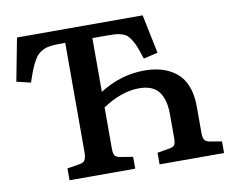

<svg xmlns="http://www.w3.org/2000/svg" viewBox="-77 -799 1089 898"><g transform="rotate(-10 467.5 -350.0)"><path d="M183.1 0V-56.2L242.2 -65.9Q261.7 -68.8 268.3 -80.8Q274.9 -92.8 274.9 -117.2V-636.2H249Q223.1 -636.2 205.1 -634Q187 -631.8 171.4 -624.5Q155.8 -617.2 145.5 -607.4Q135.3 -597.7 124.5 -578.6Q113.8 -559.6 105.2 -537.8Q96.7 -516.1 85 -481L18.1 -497.1L57.1 -700.2H653.8L691.9 -516.1L624 -500Q613.3 -533.7 605.5 -554.4Q597.7 -575.2 587.4 -591.6Q577.1 -607.9 568.4 -616Q559.6 -624 543.7 -629.2Q527.8 -634.3 512.5 -635.3Q497.1 -636.2 470.2 -636.2H403.8V-380.9Q504.4 -444.8 616.2 -444.8Q662.1 -444.8 699.5 -433.6Q736.8 -422.4 766.6 -398.7Q796.4 -375 812.7 -334Q829.1 -293 829.1 -236.8V-112.8Q829.1 -87.9 835.9 -77.6Q842.8 -67.4 863.8 -64L917 -55.2V0H610.8V-55.2L668 -64.9Q688 -68.4 693.6 -77.4Q699.2 -86.4 699.2 -109.9V-223.1Q699.2 -293 670.7 -330.1Q642.1 -367.2 577.1 -367.2Q494.6 -367.2 403.8 -307.1V-110.8Q403.8 -87.9 409.9 -78.6Q416 -69.3 436 -65.9L495.1 -56.2V0Z"/></g></svg>

Font: Literata Book SemiBold
Style: Regular
Weight: 600
Designer: Latin by Veronika Burian and Jose Scaglione. Greek by Irene Vlachou. Cyrillic by Vera Evstafieva
Foundry: TypeTogether
Version: Version 2.003;PS 002.003;hotconv 1.0.88;makeotf.lib2.5.64775